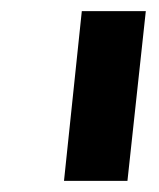

<svg xmlns="http://www.w3.org/2000/svg" viewBox="-20 -720 285 345"><path d="M95 -395 127 -700H242L209 -395Z"/></svg>

Font: MuseoModerno Thin Medium
Style: Italic
Weight: 500
Italic angle: -9°
Version: Version 1.003